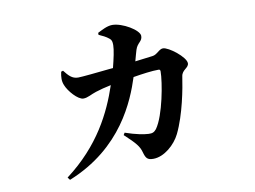

<svg xmlns="http://www.w3.org/2000/svg" viewBox="-72 -696 1144 862"><g transform="rotate(-10 500.0 -265.0)"><path d="M420 -558C436 -551 453 -543 466 -532C475 -525 477 -517 477 -501C477 -480 468 -439 458 -400C382 -392 314 -385 297 -385C269 -385 254 -403 235 -427L226 -424C221 -400 220 -382 228 -363C239 -334 279 -288 304 -288C324 -288 342 -301 365 -308C383 -314 410 -321 435 -326C395 -207 328 -69 172 49L181 61C430 -39 509 -242 542 -344C584 -351 628 -357 658 -357C663 -357 666 -355 666 -348C666 -300 640 -151 600 -96C590 -84 582 -80 564 -81C544 -82 508 -88 459 -105L453 -95C503 -49 517 -31 524 -5C532 23 538 33 566 33C616 33 667 -13 689 -58C729 -140 750 -255 758 -309C762 -339 793 -341 793 -363C793 -391 720 -448 694 -448C676 -448 663 -424 642 -422C619 -419 591 -416 562 -412C568 -433 572 -450 576 -462C586 -494 608 -494 608 -520C608 -547 534 -591 488 -591C464 -591 438 -576 420 -567Z"/></g></svg>

Font: Source Han Serif
Style: Bold
Weight: 700
Designer: Ryoko NISHIZUKA 西塚涼子 (kana & ideographs); Frank Grießhammer (Latin, Greek & Cyrillic); Wenlong ZHANG 张文龙 (bopomofo); San
Foundry: Adobe Systems Incorporated
Version: Version 1.001;PS 1.001;hotconv 16.6.54;makeotf.lib2.5.65590